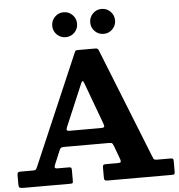

<svg xmlns="http://www.w3.org/2000/svg" viewBox="-63 -1049 1031 1108"><g transform="rotate(-5 452.5 -495.0)"><path d="M0 -25V-76.5Q0 -86.5 3.8 -90.8Q7.5 -95 18.5 -95H91.5Q105.5 -95 109 -100Q112.5 -105 116.5 -114.5L391.5 -754.5Q394.5 -762 398 -763.5Q401.5 -765 412.5 -765H507.5Q519.5 -765 523.5 -762.2Q527.5 -759.5 530.5 -751.5L781.5 -121.5Q787 -108 790 -101.5Q793 -95 812.5 -95H885Q896.5 -95 900.8 -92.5Q905 -90 905 -77.5V-20Q905 -6.5 902 -3.2Q899 0 886 0H515Q502.5 0 498.8 -3.8Q495 -7.5 495 -20.5V-76.5Q495 -88.5 499 -91.8Q503 -95 515 -95H581.5Q598 -95 599.8 -100.2Q601.5 -105.5 598 -116.5L569.5 -193.5Q564 -207 560.5 -211Q557 -215 538 -215H287.5Q271.5 -215 265.5 -212.5Q259.5 -210 255 -199L221 -118Q216 -106 218 -100.5Q220 -95 235 -95H299Q309.5 -95 312.2 -91.5Q315 -88 315 -77.5V-17.5Q315 -5 311.8 -2.5Q308.5 0 297 0H29Q11.5 0 5.8 -3.5Q0 -7 0 -25ZM411.5 -570.5 309 -328.5Q304.5 -318 305.2 -311.5Q306 -305 323 -305H502Q522 -305 522.8 -311.8Q523.5 -318.5 518.5 -332L430.5 -570Q424.5 -586 420.5 -584.2Q416.5 -582.5 411.5 -570.5ZM566.5 -845Q536.5 -845 515.5 -866Q494.5 -887 494.5 -917Q494.5 -947 515.5 -968.2Q536.5 -989.5 566.5 -989.5Q596.5 -989.5 617.5 -968.2Q638.5 -947 638.5 -917Q638.5 -887 617.5 -866Q596.5 -845 566.5 -845ZM346.5 -845Q316.5 -845 295.5 -866Q274.5 -887 274.5 -917Q274.5 -947 295.5 -968.2Q316.5 -989.5 346.5 -989.5Q376.5 -989.5 397.5 -968.2Q418.5 -947 418.5 -917Q418.5 -887 397.5 -866Q376.5 -845 346.5 -845Z"/></g></svg>

Font: Besley
Style: Bold
Weight: 700
Designer: Owen Earl
Foundry: indestructible type*
Version: Version 2.001; ttfautohint (v1.8.3)